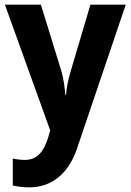

<svg xmlns="http://www.w3.org/2000/svg" viewBox="-20 -617 562 826"><path d="M1 -597 196 -56 188 -28C169 35 140 71 87 71C67 71 48 68 35 65V181C53 185 76 189 106 189C195 189 273 138 312 20L521 -597H369L283 -307C273 -272 267 -243 264 -209H261C258 -244 254 -275 245 -308L156 -597Z"/></svg>

Font: Noto Sans Tamil UI SemiCondensed
Style: Bold
Weight: 700
Width: 4
Designer: Jelle Bosma - Monotype Design Team
Foundry: Monotype Imaging Inc.
Version: Version 2.004